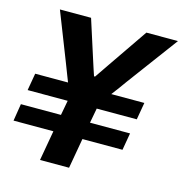

<svg xmlns="http://www.w3.org/2000/svg" viewBox="-116 -780 835 875"><g transform="rotate(15 302.0 -343.0)"><path d="M150 0 175 -142H-13L0 -223H189L202 -293H13L27 -374H182Q176 -388 171 -402Q166 -416 160 -430.5Q154 -445 149 -459L60 -686H207L267 -499Q272 -482 278 -465Q284 -448 289 -432H294Q302 -443 309 -454Q316 -465 324 -476Q332 -487 339 -498L468 -686H617L439 -446Q426 -428 413 -410Q400 -392 386 -374H542L528 -293H339L326 -223H515L501 -142H312L287 0Z"/></g></svg>

Font: Archivo VF Beta
Style: Italic
Weight: 400
Italic angle: -10°
Designer: Hector Gatti
Foundry: Omnibus-Type
Version: Version 1.002